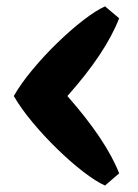

<svg xmlns="http://www.w3.org/2000/svg" viewBox="-20 -638 430 598"><path d="M351.1 -98.1 307.1 -60.1Q278.8 -72.8 239.5 -103Q200.2 -133.3 158.7 -173.6Q117.2 -213.9 81.1 -257.3Q44.9 -300.8 22.9 -338.9Q44.9 -377.4 81.1 -420.9Q117.2 -464.4 158.7 -504.6Q200.2 -544.9 239.5 -575.2Q278.8 -605.5 307.1 -618.2L351.1 -581.1Q309.1 -472.7 189.9 -338.9Q311 -201.2 351.1 -98.1Z"/></svg>

Font: Odor Mean Chey
Style: Regular
Weight: 400
Designer: Danh Hong
Version: Version 8.002; ttfautohint (v1.8.3)